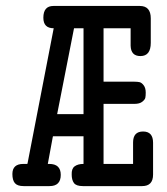

<svg xmlns="http://www.w3.org/2000/svg" viewBox="-20 -631 565 651"><path d="M22 -41Q22 -75.2 59.1 -75.2H71.8L73.2 -76.2L162.1 -535.2Q127 -535.2 127 -570.8Q127 -610.8 161.1 -610.8H454.1Q491.2 -610.8 491.2 -568.8V-485.8Q491.2 -440.9 456.1 -440.9Q423.8 -440.9 422.9 -476.1V-535.2H331.1V-354H436Q445.8 -354 452.9 -352.5Q460 -351.1 467 -342Q474.1 -333 474.1 -316.9Q474.1 -305.7 472.7 -299.3Q471.2 -293 462.2 -285.9Q453.1 -278.8 436 -278.8H331.1V-75.2H431.2V-147.9Q431.2 -185.1 465.1 -185.1Q499 -185.1 499 -147V-39.1Q499 0 461.9 0H261.2Q238.3 0 230.7 -10.5Q223.1 -21 223.1 -39.1Q222.2 -59.1 233.2 -67.1Q244.1 -75.2 263.2 -75.2V-168.9H160.2L159.2 -168L142.1 -75.2H147Q186 -75.2 186 -38.1Q186 0 147.9 0H60.1Q39.1 0 30.5 -10Q22 -20 22 -41ZM173.8 -244.1H263.2V-535.2H231Z"/></svg>

Font: CMU Typewriter Text
Style: Bold
Weight: 700
Version: Version 0.7.0